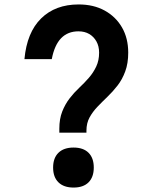

<svg xmlns="http://www.w3.org/2000/svg" viewBox="-20 -837 690 864"><path d="M369 -240H247V-258Q247 -302 260 -335Q273 -368 293 -394Q313 -420 336.5 -442Q360 -464 380 -487Q400 -510 413 -537.5Q426 -565 426 -600Q426 -629 414 -650.5Q402 -672 381.5 -684Q361 -696 333 -696Q285 -696 255 -665Q225 -634 213 -571H90Q101 -691 165 -754Q229 -817 334 -817Q401 -817 451 -789.5Q501 -762 529 -713.5Q557 -665 557 -600Q557 -552 543.5 -515.5Q530 -479 508.5 -451.5Q487 -424 463 -401Q439 -378 418 -356Q397 -334 383 -308.5Q369 -283 369 -249ZM311 7Q267 7 243 -16.5Q219 -40 219 -83Q219 -126 243 -149.5Q267 -173 311 -173Q355 -173 378.5 -149.5Q402 -126 402 -83Q402 -40 378.5 -16.5Q355 7 311 7Z"/></svg>

Font: Martian Mono SemiCondensed Medium
Style: Regular
Weight: 500
Width: 4
Designer: Roman Shamin
Foundry: Evil Martians
Version: Version 1.000